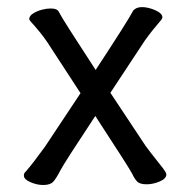

<svg xmlns="http://www.w3.org/2000/svg" viewBox="-20 -509 540 546"><path d="M103 17.1Q85 17.1 66.4 9Q47.9 1 47.9 -9.8Q47.9 -17.1 53.2 -21Q73.2 -43.9 107.9 -91.8L209 -244.1L113.8 -390.1Q96.2 -416 66.9 -448.2L63 -454.1Q63 -463.9 74.5 -470.9Q85.9 -478 99.4 -481.4Q112.8 -484.9 124 -484.9Q144 -484.9 147.9 -474.1Q159.2 -452.1 252 -310.1Q345.2 -452.1 358.9 -479Q367.2 -488.8 384 -488.8Q400.9 -488.8 421.4 -480Q441.9 -471.2 441.9 -459L439 -453.1Q412.1 -421.9 392.1 -394L293.9 -245.1L394 -94.2Q404.8 -79.1 436 -40Q453.1 -19 453.1 -13.2Q453.1 -1 434.1 7.1Q415 15.1 397 15.1Q377 15.1 369.4 6.6Q361.8 -2 356.4 -13.9Q351.1 -25.9 251 -179.2Q162.1 -44.9 151.1 -23.4Q140.1 -2 131.6 7.6Q123 17.1 103 17.1Z"/></svg>

Font: LXGW WenKai Mono GB Screen
Style: Regular
Weight: 400
Monospace: yes
Designer: LXGW / Fontworks Inc.
Foundry: LXGW / Fontworks Inc.
Version: Version 1.510;January 18,2025